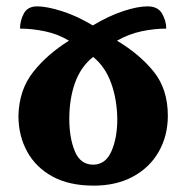

<svg xmlns="http://www.w3.org/2000/svg" viewBox="-20 -570 586 604"><path d="M97 -550Q127 -550 174.5 -535Q222 -520 272 -490Q322 -520 367.5 -535Q413 -550 444 -550Q477 -550 490 -527Q503 -504 503 -480Q465 -480 425 -471.5Q385 -463 348 -442Q420 -399 464 -344Q508 -289 508 -206Q508 -143 479.5 -93Q451 -43 398.5 -14.5Q346 14 275 14Q198 14 145.5 -14.5Q93 -43 65.5 -93Q38 -143 38 -206Q40 -287 84 -343Q128 -399 197 -442Q162 -463 121.5 -471.5Q81 -480 43 -480Q43 -505 55 -527.5Q67 -550 97 -550ZM273 -391Q234 -360 216 -309.5Q198 -259 198 -196Q198 -136 215.5 -94Q233 -52 273 -52Q312 -52 330.5 -94Q349 -136 349 -196Q348 -258 329.5 -309Q311 -360 273 -391Z"/></svg>

Font: Noto Serif Georgian Condensed ExtraBold
Style: Regular
Weight: 800
Width: 3
Designer: Monotype Design Team, Akaki Razmadze
Foundry: Google LLC
Version: Version 2.003; ttfautohint (v1.8.4.7-5d5b)